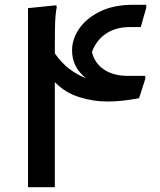

<svg xmlns="http://www.w3.org/2000/svg" viewBox="-20 -782 668 802"><path d="M587 -453 561 -372Q561 -372 542 -368.5Q523 -365 492 -361.5Q461 -358 427 -358Q369 -358 310.5 -376.5Q252 -395 209 -439V0H97V-748L215 -760L217 -752Q214 -737 212 -716Q210 -695 209.5 -658Q209 -621 209 -559Q237 -519 270 -494Q303 -469 340 -455Q281 -500 281 -572Q281 -619 311 -662.5Q341 -706 398 -734Q455 -762 537 -762H591V-750L568 -669H523Q464 -669 423 -641.5Q382 -614 364 -565Q375 -518 414.5 -491.5Q454 -465 515 -465H587Z"/></svg>

Font: Kufam Medium
Style: Regular
Weight: 500
Designer: Wael Morcos, Artur Schmal
Foundry: Original Type
Version: Version 1.300; ttfautohint (v1.8.3)